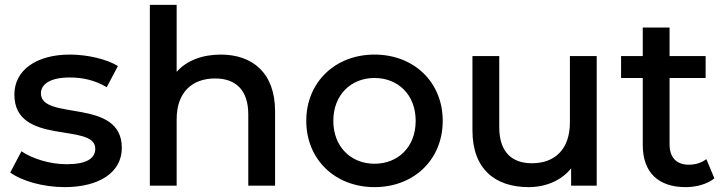

<svg xmlns="http://www.w3.org/2000/svg" viewBox="-20 -762 2975 788"><path d="M245 6C388 6 480 -55 480 -155C480 -363 148 -264 148 -379C148 -417 187 -444 266 -444C317 -444 368 -434 418 -404L464 -491C417 -520 337 -538 267 -538C129 -538 39 -474 39 -374C39 -161 371 -261 371 -152C371 -112 336 -88 253 -88C186 -88 114 -110 68 -141L22 -54C68 -20 156 6 245 6Z M886 -538C810 -538 745 -513 705 -467V-742H595V0H705V-272C705 -383 768 -440 863 -440C949 -440 999 -391 999 -292V0H1109V-305C1109 -464 1015 -538 886 -538Z M1517 6C1679 6 1797 -107 1797 -266C1797 -425 1679 -538 1517 -538C1356 -538 1237 -425 1237 -266C1237 -107 1356 6 1517 6ZM1517 -90C1421 -90 1348 -159 1348 -266C1348 -373 1421 -442 1517 -442C1614 -442 1686 -373 1686 -266C1686 -159 1614 -90 1517 -90Z M2150 6C2220 6 2284 -21 2324 -71V0H2429V-532H2319V-260C2319 -149 2257 -92 2163 -92C2078 -92 2029 -141 2029 -240V-532H1919V-227C1919 -68 2012 6 2150 6Z M2876 -532H2728V-649H2618V-532H2529V-442H2618V-167C2618 -54 2682 6 2794 6C2838 6 2882 -6 2912 -30L2879 -109C2860 -94 2834 -86 2807 -86C2756 -86 2728 -116 2728 -170V-442H2876Z"/></svg>

Font: Montserrat-Alt1 SemBd
Style: Regular
Weight: 600
Designer: Differentunic
Foundry: Differentunic
Version: Version 7.222